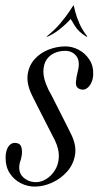

<svg xmlns="http://www.w3.org/2000/svg" viewBox="-33 -667 384 692"><path d="M252.4 -347Q239.2 -353.1 240.6 -371.1Q241.9 -389.1 247.1 -408.5Q256.9 -446.1 242.2 -464.9Q227.5 -483.8 201.8 -483.8Q181.8 -483.8 163.7 -476Q145.6 -468.2 134.5 -451.5Q123.4 -434.8 123.4 -408.2Q123.4 -394.9 127.8 -379.1Q132.2 -363.4 142.6 -341.8Q149.9 -329.5 161 -307.1Q172.1 -284.8 184.8 -260Q197.4 -235.2 207.7 -214.8Q218 -194.2 222.6 -184.8Q243.2 -143.8 237.5 -109.1Q231.8 -74.5 209.1 -48.8Q186.4 -23.1 154.9 -8.8Q123.5 5.5 92.4 5.5Q65.9 5.5 41.9 -6.7Q17.9 -18.9 2.6 -42Q-12.8 -65.1 -12.8 -97.8Q-12.8 -116.4 -7.8 -128.9Q-2.9 -141.5 5.9 -147.6Q14.8 -153.6 26.1 -151.5Q40.8 -149.6 44.2 -135.9Q47.8 -122.2 45.3 -106.9Q42.9 -91.6 38.8 -81.8Q30.5 -47.9 49.6 -29.2Q68.8 -10.5 96.9 -10.5Q115 -10.5 133.3 -21.5Q151.6 -32.5 164.6 -52.8Q177.6 -73 179.1 -100.8Q180.5 -128.5 164.5 -162Q160 -170.9 148.7 -192.8Q137.4 -214.6 124.1 -240.9Q110.8 -267.2 98.9 -290.4Q87.1 -313.6 81.6 -325.1Q62 -366.2 66.8 -398.8Q71.5 -431.4 92.1 -454.1Q112.8 -476.8 142.3 -488.2Q171.9 -499.8 202.5 -499.8Q227.9 -499.8 251.2 -487.2Q274.6 -474.8 289.6 -451.5Q304.6 -428.2 302.8 -396.4Q301.6 -378 294.1 -364.7Q286.6 -351.4 275.8 -346.2Q264.9 -341.1 252.4 -347ZM138.8 -535 134.9 -535.4Q164.1 -558.6 184.6 -583.1Q205 -607.6 217.1 -625.8Q229.2 -643.9 230.9 -646.9H232.9L223.1 -600Q221.5 -598 210.3 -586.6Q199.1 -575.2 181.1 -560.8Q163 -546.4 138.8 -535ZM278 -535Q249.9 -552.2 236.5 -574.3Q223.1 -596.4 221.1 -600L230.9 -646.9H232.9Q233.5 -643.9 237.9 -625.8Q242.4 -607.6 252.9 -583.1Q263.5 -558.6 281.9 -535.4Z"/></svg>

Font: Emberly Black
Style: Italic
Weight: 900
Italic angle: -12°
Designer: Rajesh Rajput
Foundry: Rajesh Rajput
Version: Version 1.000